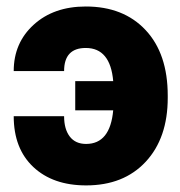

<svg xmlns="http://www.w3.org/2000/svg" viewBox="-20 -558 550 588"><path d="M242.7 -411.1Q176.3 -411.1 176.3 -340.3H22Q22 -426.8 83.3 -482.4Q144.5 -538.1 242.7 -538.1Q358.4 -538.1 426 -465.8Q493.7 -393.6 493.7 -265.1V-258.3Q493.7 -135.3 426.3 -62.7Q358.9 9.8 243.7 9.8Q142.1 9.8 82 -46.6Q22 -103 22 -202.1H176.3Q176.3 -162.6 193.6 -139.9Q210.9 -117.2 243.7 -117.2Q317.4 -117.2 326.7 -220.2H210.4V-309.6H326.7Q317.9 -411.1 242.7 -411.1Z"/></svg>

Font: Roboto
Style: Regular
Weight: 900
Designer: Google
Version: Version 2.001171; 2014